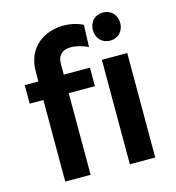

<svg xmlns="http://www.w3.org/2000/svg" viewBox="-112 -855 870 950"><g transform="rotate(-15 323.0 -380.0)"><path d="M501 -616C542 -616 571 -646 571 -688C571 -730 542 -760 501 -760C460 -760 431 -730 431 -688C431 -646 460 -616 501 -616ZM105 -564V-513H35V-418H105V0H235V-418H369V-513H235V-568C235 -616 264 -635 304 -635C330 -635 362 -626 391 -613L395 -725C367 -740 331 -748 295 -748C199 -748 105 -689 105 -564ZM436 -535V0H566V-535Z"/></g></svg>

Font: Montserrat_SPRD_medium Medium
Style: Regular
Weight: 400
Designer: Julieta Ulanovsky edited by Nelly Hempel
Foundry: Julieta Ulanovsky
Version: Version 4.000;PS 004.000;hotconv 1.0.88;makeotf.lib2.5.64775